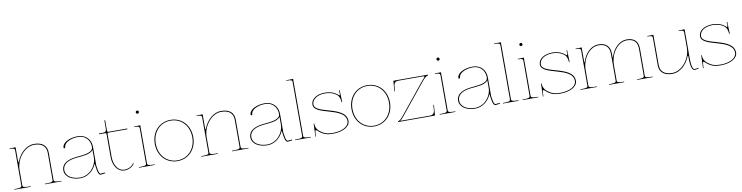

<svg xmlns="http://www.w3.org/2000/svg" viewBox="-19 -1584 9302 2407"><g transform="rotate(-10 4632.0 -380.0)"><path d="M55 -520V-512.5H67.5C106 -512.5 120 -506 120 -487.5V-35C120 -20.5 113.5 -7.5 45 -7.5H25V0H235V-7.5H207.5C139 -7.5 132.5 -20.5 132.5 -35V-231C132.5 -376 247 -511 365 -511C466 -511 517.5 -465.5 517.5 -381V-35C517.5 -20.5 511 -7.5 442.5 -7.5H415V0H625V-7.5H605C536.5 -7.5 530 -20.5 530 -35V-382.5C530 -473.5 472 -522.5 365 -522.5C271.5 -522.5 183.5 -443.5 144 -342.5C140.5 -333.5 138 -330 136 -330C133.5 -330 132.5 -337 132.5 -345.5V-521.5L67.5 -520Z M1076.5 -323V-222.5C1076.5 -116.5 985 -7.5 866.5 -7.5C760.5 -7.5 684 -59 684 -130C684 -217.5 766 -249.5 867 -260C922 -265.5 1043 -267.5 1076.5 -323ZM924.5 -522.5C814 -522.5 724 -473.5 724 -413C724 -406.5 728 -402.5 734.5 -402.5C741 -402.5 745 -406.5 745 -413C745 -468 826 -512.5 926 -512.5C1014.5 -512.5 1076 -448 1076.5 -360.5V-357.5C1076.5 -352.5 1075.5 -347 1074 -341.5C1055.5 -281 928 -276.5 866 -270C764 -259.5 671.5 -226 671.5 -130C671.5 -53 753.5 2.5 866.5 2.5C956.5 2.5 1031 -57 1065.5 -131C1068.5 -138 1071 -141.5 1073 -141.5C1075 -141.5 1076.5 -137 1076.5 -128V-117C1076.5 -113 1082 -83.5 1084.5 -68C1091 -27.5 1102.5 2.5 1127 2.5H1127.5L1182 -5L1181 -15L1127.5 -10C1113.5 -10.5 1104 -28 1097 -70L1089 -117.5V-360.5C1089 -454.5 1020 -522.5 924.5 -522.5Z M1192 -500H1266.5C1280 -500 1284.5 -493.5 1284.5 -482.5V-195C1284.5 -80.5 1344.5 2.5 1427.5 2.5C1475 2.5 1527.5 -18 1556 -63.5L1548 -68.5C1521.5 -26.5 1472.5 -7.5 1427.5 -7.5C1352 -7.5 1297 -86 1297 -195V-482.5C1297 -493.5 1301.5 -500 1315 -500H1552V-510H1315C1301.5 -510 1297 -516 1297 -527V-660H1287V-571.5C1287 -518.5 1280.5 -510 1237 -510H1192Z M1692 -690C1692 -679 1701.5 -670 1712 -670C1723 -670 1732 -679.5 1732 -690C1732 -701 1722.5 -710 1712 -710C1701 -710 1692 -700.5 1692 -690ZM1719.5 -35V-521.5L1654.5 -520H1642V-512.5H1654.5C1693 -512.5 1707 -506 1707 -487.5V-35C1707 -20.5 1700.5 -7.5 1632 -7.5H1612V0H1812V-7.5H1794.5C1726 -7.5 1719.5 -20.5 1719.5 -35Z M2103.5 -522.5C1961.5 -522.5 1858.5 -412 1858.5 -260C1858.5 -108 1961.5 2.5 2103.5 2.5C2245.5 2.5 2348.5 -108 2348.5 -260C2348.5 -412 2245.5 -522.5 2103.5 -522.5ZM2103.5 -512.5C2238.5 -512.5 2336 -406.5 2336 -260C2336 -113.5 2238.5 -7.5 2103.5 -7.5C1968.5 -7.5 1871 -113.5 1871 -260C1871 -406.5 1968.5 -512.5 2103.5 -512.5Z M2436 -520V-512.5H2448.5C2487 -512.5 2501 -506 2501 -487.5V-35C2501 -20.5 2494.5 -7.5 2426 -7.5H2406V0H2616V-7.5H2588.5C2520 -7.5 2513.5 -20.5 2513.5 -35V-231C2513.5 -376 2628 -511 2746 -511C2847 -511 2898.5 -465.5 2898.5 -381V-35C2898.5 -20.5 2892 -7.5 2823.5 -7.5H2796V0H3006V-7.5H2986C2917.5 -7.5 2911 -20.5 2911 -35V-382.5C2911 -473.5 2853 -522.5 2746 -522.5C2652.5 -522.5 2564.5 -443.5 2525 -342.5C2521.5 -333.5 2519 -330 2517 -330C2514.5 -330 2513.5 -337 2513.5 -345.5V-521.5L2448.5 -520Z M3457.5 -323V-222.5C3457.5 -116.5 3366 -7.5 3247.5 -7.5C3141.5 -7.5 3065 -59 3065 -130C3065 -217.5 3147 -249.5 3248 -260C3303 -265.5 3424 -267.5 3457.5 -323ZM3305.5 -522.5C3195 -522.5 3105 -473.5 3105 -413C3105 -406.5 3109 -402.5 3115.5 -402.5C3122 -402.5 3126 -406.5 3126 -413C3126 -468 3207 -512.5 3307 -512.5C3395.5 -512.5 3457 -448 3457.5 -360.5V-357.5C3457.5 -352.5 3456.5 -347 3455 -341.5C3436.5 -281 3309 -276.5 3247 -270C3145 -259.5 3052.5 -226 3052.5 -130C3052.5 -53 3134.5 2.5 3247.5 2.5C3337.5 2.5 3412 -57 3446.5 -131C3449.5 -138 3452 -141.5 3454 -141.5C3456 -141.5 3457.5 -137 3457.5 -128V-117C3457.5 -113 3463 -83.5 3465.5 -68C3472 -27.5 3483.5 2.5 3508 2.5H3508.5L3563 -5L3562 -15L3508.5 -10C3494.5 -10.5 3485 -28 3478 -70L3470 -117.5V-360.5C3470 -454.5 3401 -522.5 3305.5 -522.5Z M3707.5 -35V-761.5L3642.5 -760H3620V-752.5H3642.5C3681 -752.5 3695 -746 3695 -727.5V-35C3695 -20.5 3688.5 -7.5 3620 -7.5H3600V0H3800V-7.5H3782.5C3714 -7.5 3707.5 -20.5 3707.5 -35Z M4067.5 -522.5C3964.5 -522.5 3890 -471.5 3890 -400.5C3890 -331 3986.5 -307 4084.5 -278.5C4185.5 -249 4287.5 -215 4287.5 -122C4287.5 -55.5 4201.5 -7.5 4082.5 -7.5C4012 -7.5 3969 -21 3917.5 -63C3889 -86.5 3871 -120 3871 -159.5V-165H3863.5L3857.5 0H3865L3867 -47C3868 -70.5 3871 -79 3877.5 -79C3884.5 -79 3896 -68 3909 -56C3963 -10 4010.5 2.5 4082.5 2.5C4208.5 2.5 4300 -50 4300 -122C4300 -223.5 4193.5 -261 4091 -291C3995 -319 3902.5 -340.5 3902.5 -400.5C3902.5 -465.5 3972 -512.5 4067.5 -512.5C4110 -512.5 4168.5 -505 4218.5 -464C4242 -445 4250 -412 4255 -374L4255.5 -370C4255.5 -368 4257 -366.5 4259.5 -366.5C4262 -366.5 4263.5 -368 4263.5 -370L4258 -520H4250C4251 -492 4251.5 -482.5 4251.5 -480C4251.5 -464.5 4249.5 -457 4244 -457C4240 -457 4234.5 -464 4224.5 -472C4171 -515 4111 -522.5 4067.5 -522.5Z M4607.5 -522.5C4465.5 -522.5 4362.5 -412 4362.5 -260C4362.5 -108 4465.5 2.5 4607.5 2.5C4749.5 2.5 4852.5 -108 4852.5 -260C4852.5 -412 4749.5 -522.5 4607.5 -522.5ZM4607.5 -512.5C4742.5 -512.5 4840 -406.5 4840 -260C4840 -113.5 4742.5 -7.5 4607.5 -7.5C4472.5 -7.5 4375 -113.5 4375 -260C4375 -406.5 4472.5 -512.5 4607.5 -512.5Z M4945.5 -520C4942.5 -520 4940.5 -517.5 4940.5 -515.5L4931.5 -385L4939 -384.5L4944.5 -455.5C4947.5 -492 4968 -510 5002.5 -510H5319C5327.5 -510 5333 -506.5 5333 -501C5333 -497.5 5330.5 -493 5326 -488.5C5315.5 -478 5304 -465.5 5291.5 -450L4988 -76C4954 -34 4931.5 -10 4910.5 -10L4910 0H5375C5377 0 5380 -1.5 5380 -4.5L5390 -134.5L5382.5 -135.5L5377 -65.5C5374 -29 5353 -10 5318.5 -10H4939C4957 -22.5 4974.5 -43.5 4996 -70L5299.5 -444C5334.5 -487.5 5361.5 -510 5381 -510V-520Z M5520 -690C5520 -679 5529.5 -670 5540 -670C5551 -670 5560 -679.5 5560 -690C5560 -701 5550.5 -710 5540 -710C5529 -710 5520 -700.5 5520 -690ZM5547.5 -35V-521.5L5482.5 -520H5470V-512.5H5482.5C5521 -512.5 5535 -506 5535 -487.5V-35C5535 -20.5 5528.5 -7.5 5460 -7.5H5440V0H5640V-7.5H5622.5C5554 -7.5 5547.5 -20.5 5547.5 -35Z M6102.5 -323V-222.5C6102.5 -116.5 6011 -7.5 5892.5 -7.5C5786.5 -7.5 5710 -59 5710 -130C5710 -217.5 5792 -249.5 5893 -260C5948 -265.5 6069 -267.5 6102.5 -323ZM5950.5 -522.5C5840 -522.5 5750 -473.5 5750 -413C5750 -406.5 5754 -402.5 5760.5 -402.5C5767 -402.5 5771 -406.5 5771 -413C5771 -468 5852 -512.5 5952 -512.5C6040.5 -512.5 6102 -448 6102.5 -360.5V-357.5C6102.5 -352.5 6101.5 -347 6100 -341.5C6081.5 -281 5954 -276.5 5892 -270C5790 -259.5 5697.5 -226 5697.5 -130C5697.5 -53 5779.5 2.5 5892.5 2.5C5982.5 2.5 6057 -57 6091.5 -131C6094.5 -138 6097 -141.5 6099 -141.5C6101 -141.5 6102.5 -137 6102.5 -128V-117C6102.5 -113 6108 -83.5 6110.5 -68C6117 -27.5 6128.5 2.5 6153 2.5H6153.5L6208 -5L6207 -15L6153.5 -10C6139.5 -10.5 6130 -28 6123 -70L6115 -117.5V-360.5C6115 -454.5 6046 -522.5 5950.5 -522.5Z M6352.5 -35V-761.5L6287.5 -760H6265V-752.5H6287.5C6326 -752.5 6340 -746 6340 -727.5V-35C6340 -20.5 6333.5 -7.5 6265 -7.5H6245V0H6445V-7.5H6427.5C6359 -7.5 6352.5 -20.5 6352.5 -35Z M6575 -690C6575 -679 6584.5 -670 6595 -670C6606 -670 6615 -679.5 6615 -690C6615 -701 6605.5 -710 6595 -710C6584 -710 6575 -700.5 6575 -690ZM6602.5 -35V-521.5L6537.5 -520H6525V-512.5H6537.5C6576 -512.5 6590 -506 6590 -487.5V-35C6590 -20.5 6583.5 -7.5 6515 -7.5H6495V0H6695V-7.5H6677.5C6609 -7.5 6602.5 -20.5 6602.5 -35Z M6962.5 -522.5C6859.5 -522.5 6785 -471.5 6785 -400.5C6785 -331 6881.5 -307 6979.5 -278.5C7080.5 -249 7182.5 -215 7182.5 -122C7182.5 -55.5 7096.5 -7.5 6977.5 -7.5C6907 -7.5 6864 -21 6812.5 -63C6784 -86.5 6766 -120 6766 -159.5V-165H6758.5L6752.5 0H6760L6762 -47C6763 -70.5 6766 -79 6772.5 -79C6779.5 -79 6791 -68 6804 -56C6858 -10 6905.5 2.5 6977.5 2.5C7103.5 2.5 7195 -50 7195 -122C7195 -223.5 7088.5 -261 6986 -291C6890 -319 6797.5 -340.5 6797.5 -400.5C6797.5 -465.5 6867 -512.5 6962.5 -512.5C7005 -512.5 7063.5 -505 7113.5 -464C7137 -445 7145 -412 7150 -374L7150.5 -370C7150.5 -368 7152 -366.5 7154.5 -366.5C7157 -366.5 7158.5 -368 7158.5 -370L7153 -520H7145C7146 -492 7146.5 -482.5 7146.5 -480C7146.5 -464.5 7144.5 -457 7139 -457C7135 -457 7129.5 -464 7119.5 -472C7066 -515 7006 -522.5 6962.5 -522.5Z M7261 -520V-512.5H7273.5C7312 -512.5 7326 -506 7326 -487.5V-35C7326 -20.5 7319.5 -7.5 7251 -7.5H7231V0H7441V-7.5H7413.5C7345 -7.5 7338.5 -20.5 7338.5 -35V-231C7338.5 -376 7433 -511 7551 -511C7639 -511 7686 -465.5 7686 -381V-35C7686 -20.5 7679.5 -7.5 7611 -7.5H7596V0H7788.5V-7.5H7773.5C7705 -7.5 7698.5 -20.5 7698.5 -35V-231C7698.5 -376 7793 -511 7911 -511C7999 -511 8043.5 -465.5 8043.5 -381V-35C8043.5 -20.5 8037 -7.5 7968.5 -7.5H7953.5V0H8151V-7.5H8131C8062.5 -7.5 8056 -20.5 8056 -35V-382.5C8056 -473.5 8005 -522.5 7911 -522.5C7818 -522.5 7741 -444 7707 -343.5C7705 -336.5 7702.5 -330 7701 -330C7699.5 -330 7698.5 -333 7698.5 -344.5V-382.5C7698.5 -473.5 7645 -522.5 7551 -522.5C7457.5 -522.5 7380.5 -444 7347 -343C7345 -336 7342.5 -330 7341 -330C7339.5 -330 7338.5 -333 7338.5 -344.5V-521.5L7273.5 -520Z M8174 -512.5H8186.5C8225 -512.5 8239 -506 8239 -487.5V-137.5C8239 -46.5 8297 2.5 8404 2.5C8497.5 2.5 8585.5 -76.5 8625 -177.5C8628.5 -186.5 8631 -190 8633 -190C8635.5 -190 8636.5 -183 8636.5 -174.5V-124L8641 -73.5C8644.5 -36.5 8660.5 2.5 8686.5 2.5H8687.5L8736 -5.5L8734 -15.5L8686 -7.5C8671 -8 8657 -37.5 8653.5 -74.5L8649 -124.5V-521.5L8584 -520H8571.5V-512.5H8584C8622.5 -512.5 8636.5 -506 8636.5 -487.5V-289C8636.5 -144 8522 -9 8404 -9C8303 -9 8251.5 -54.5 8251.5 -139V-521.5L8186.5 -520H8174Z M9001.5 -522.5C8898.5 -522.5 8824 -471.5 8824 -400.5C8824 -331 8920.5 -307 9018.5 -278.5C9119.5 -249 9221.5 -215 9221.5 -122C9221.5 -55.5 9135.5 -7.5 9016.5 -7.5C8946 -7.5 8903 -21 8851.5 -63C8823 -86.5 8805 -120 8805 -159.5V-165H8797.5L8791.5 0H8799L8801 -47C8802 -70.5 8805 -79 8811.5 -79C8818.5 -79 8830 -68 8843 -56C8897 -10 8944.5 2.5 9016.5 2.5C9142.5 2.5 9234 -50 9234 -122C9234 -223.5 9127.5 -261 9025 -291C8929 -319 8836.5 -340.5 8836.5 -400.5C8836.5 -465.5 8906 -512.5 9001.5 -512.5C9044 -512.5 9102.5 -505 9152.5 -464C9176 -445 9184 -412 9189 -374L9189.5 -370C9189.5 -368 9191 -366.5 9193.5 -366.5C9196 -366.5 9197.5 -368 9197.5 -370L9192 -520H9184C9185 -492 9185.5 -482.5 9185.5 -480C9185.5 -464.5 9183.5 -457 9178 -457C9174 -457 9168.5 -464 9158.5 -472C9105 -515 9045 -522.5 9001.5 -522.5Z"/></g></svg>

Font: Znikomit
Style: Regular
Weight: 100
Designer: gluk
Foundry: gluk
Version: Version 0.55